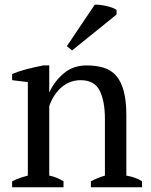

<svg xmlns="http://www.w3.org/2000/svg" viewBox="-20 -787 634 807"><path d="M31 0ZM577 0H362V-25Q389 -39 421 -49V-286Q421 -362 399 -406Q377 -450 319 -450Q294 -450 272.5 -441Q251 -432 234.5 -416.5Q218 -401 206 -381.5Q194 -362 187 -341V-49Q218 -43 247 -25V0H31V-25Q56 -38 97 -49V-442L31 -450V-476Q57 -487 91 -496Q125 -505 162 -512H187V-400H188Q209 -446 248.5 -479Q288 -512 344 -512Q384 -512 415.5 -502.5Q447 -493 468 -469Q489 -445 500 -404.5Q511 -364 511 -302V-49Q551 -42 577 -25ZM378 -767Q386 -768 399 -766.5Q412 -765 426 -762Q440 -759 452 -754.5Q464 -750 470 -745V-726L283 -575L261 -593Z"/></svg>

Font: PT Serif
Style: Regular
Weight: 400
Designer: A.Korolkova, O.Umpeleva, V.Yefimov
Foundry: ParaType Ltd
Version: Version 1.000W OFL; ttfautohint (v1.6)